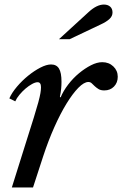

<svg xmlns="http://www.w3.org/2000/svg" viewBox="-20 -823 537 843"><path d="M21 -391Q32 -416 54.5 -442.5Q77 -469 103.5 -490.5Q130 -512 157 -526Q184 -540 204 -540Q228 -540 239 -522Q250 -504 250 -464Q250 -448 248.5 -433Q247 -418 243 -398L246 -395Q258 -424 279.5 -452Q301 -480 327 -501.5Q353 -523 379.5 -536.5Q406 -550 429 -550Q458 -550 477.5 -531.5Q497 -513 497 -486Q497 -460 480.5 -443Q464 -426 438 -426Q422 -426 412.5 -432Q403 -438 396 -444.5Q389 -451 383 -457Q377 -463 368 -463Q349 -463 324 -437.5Q299 -412 272 -368Q245 -324 218.5 -264.5Q192 -205 170 -138L125 0H32L97 -207Q116 -267 128.5 -307Q141 -347 148 -373Q155 -399 157.5 -414Q160 -429 160 -440Q160 -462 145 -462Q135 -462 120.5 -454Q106 -446 92 -434Q78 -422 65.5 -407Q53 -392 47 -378ZM239 -651 369 -770Q405 -803 436 -803Q453 -803 463.5 -794Q474 -785 474 -768Q474 -752 460.5 -739.5Q447 -727 423 -716L286 -651Z"/></svg>

Font: SVN-Libre Baskerville
Style: Italic
Weight: 400
Italic angle: -14°
Designer: Pablo Impallari, Rodrigo Fuenzalida
Foundry: Pablo Impallari, Rodrigo Fuenzalida
Version: Version 1.000; ttfautohint (v1.8.4)